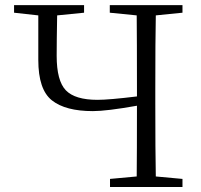

<svg xmlns="http://www.w3.org/2000/svg" viewBox="-20 -746 802 766"><path d="M708 -695.3 601.6 -684.6Q599.6 -588.9 599.6 -390.6V-335Q599.6 -139.6 601.6 -42L708 -32.2V0H418.9V-32.2L525.4 -42Q526.4 -131.8 526.4 -324.2Q405.3 -302.7 350.6 -302.7Q241.2 -302.7 187 -345.7Q132.8 -388.7 132.8 -506.8V-684.6L36.1 -695.3V-725.6H315.4V-695.3L208 -684.6Q206.1 -579.1 206.1 -523.4Q206.1 -423.8 242.7 -385.7Q279.3 -347.7 369.1 -347.7Q415 -347.7 526.4 -361.3V-390.6Q526.4 -587.9 525.4 -684.6L418 -695.3V-725.6H708Z"/></svg>

Font: GenYoMin TW TTF Light
Style: Regular
Weight: 300
Version: Version 1.300